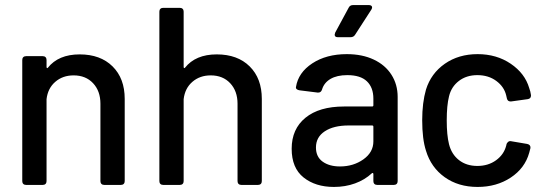

<svg xmlns="http://www.w3.org/2000/svg" viewBox="-20 -731 2167 759"><path d="M473 -340V-15Q473 -8 469 -4Q465 0 458 0H392Q385 0 381 -4Q377 -8 377 -15V-321Q377 -371 348 -402Q319 -433 271 -433Q228 -433 198.5 -407.5Q169 -382 164 -339V-15Q164 -8 160 -4Q156 0 149 0H83Q76 0 72 -4Q68 -8 68 -15V-494Q68 -501 72 -505Q76 -509 83 -509H149Q156 -509 160 -505Q164 -501 164 -494V-466Q164 -463 166 -462Q168 -461 169 -463Q211 -516 295 -516Q377 -516 425 -468.5Q473 -421 473 -340Z M1015 -340V-15Q1015 -8 1011 -4Q1007 0 1000 0H934Q927 0 923 -4Q919 -8 919 -15V-321Q919 -371 890 -402Q861 -433 813 -433Q770 -433 740.5 -407.5Q711 -382 706 -339V-15Q706 -8 702 -4Q698 0 691 0H625Q618 0 614 -4Q610 -8 610 -15V-685Q610 -692 614 -696Q618 -700 625 -700H691Q698 -700 702 -696Q706 -692 706 -685V-466Q706 -463 708 -462Q710 -461 711 -463Q753 -516 837 -516Q919 -516 967 -468.5Q1015 -421 1015 -340Z M1552 -348V-15Q1552 -8 1548 -4Q1544 0 1537 0H1471Q1464 0 1460 -4Q1456 -8 1456 -15V-43Q1456 -46 1454 -47Q1452 -48 1450 -46Q1422 -20 1383.5 -6Q1345 8 1300 8Q1227 8 1180 -29.5Q1133 -67 1133 -143Q1133 -221 1187.5 -265.5Q1242 -310 1340 -310H1451Q1456 -310 1456 -315V-341Q1456 -385 1430.5 -409.5Q1405 -434 1353 -434Q1312 -434 1286.5 -419Q1261 -404 1253 -377Q1249 -364 1236 -365L1164 -374Q1157 -375 1153 -378.5Q1149 -382 1150 -387Q1159 -444 1214.5 -480.5Q1270 -517 1351 -517Q1412 -517 1457.5 -495.5Q1503 -474 1527.5 -435.5Q1552 -397 1552 -348ZM1456 -172V-230Q1456 -235 1451 -235H1358Q1299 -235 1264 -212Q1229 -189 1229 -148Q1229 -111 1255.5 -92Q1282 -73 1324 -73Q1377 -73 1416.5 -101Q1456 -129 1456 -172ZM1303 -594 1305 -602 1358 -700Q1363 -711 1376 -711H1438Q1444 -711 1447.5 -708.5Q1451 -706 1451 -702Q1451 -698 1448 -693L1384 -594Q1378 -584 1366 -584H1315Q1303 -584 1303 -594Z M1664 -135Q1649 -181 1649 -256Q1649 -325 1664 -377Q1684 -441 1738.5 -479Q1793 -517 1868 -517Q1943 -517 1999 -479Q2055 -441 2072 -383Q2077 -370 2079 -355V-353Q2079 -341 2066 -339L2001 -330H1998Q1987 -330 1984 -341L1981 -354Q1973 -388 1942 -411Q1911 -434 1867 -434Q1824 -434 1794 -411Q1764 -388 1755 -350Q1746 -314 1746 -255Q1746 -197 1755 -161Q1765 -121 1794.5 -98Q1824 -75 1867 -75Q1910 -75 1941 -97.5Q1972 -120 1981 -155L1982 -159V-160Q1983 -165 1988 -169.5Q1993 -174 1999 -173L2064 -162Q2078 -159 2077 -146Q2076 -142 2072 -127Q2055 -66 1999 -29Q1943 8 1868 8Q1792 8 1738 -30.5Q1684 -69 1664 -135Z"/></svg>

Font: Barlow_Medium_SS
Style: Regular
Weight: 500
Designer: Jeremy Tribby
Foundry: Jeremy Tribby
Version: Version 1.101 August 23, 2024